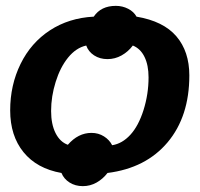

<svg xmlns="http://www.w3.org/2000/svg" viewBox="-20 -593 688 662"><path d="M15.1 -212.4Q15.1 -299.8 51 -372.8Q86.9 -445.8 152.3 -488.5Q217.8 -531.2 303.2 -535.6Q328.1 -572.8 379.4 -572.8Q402.3 -572.8 421.9 -562.7Q441.4 -552.7 450.7 -535.6Q543.5 -520 588.1 -467.8Q632.8 -415.5 632.8 -333Q632.8 -191.4 557.9 -102.3Q482.9 -13.2 350.6 3.4Q335 23.9 313 36.4Q291 48.8 265.6 48.8Q239.7 48.8 220 36.4Q200.2 23.9 191.9 3.4Q106.9 -11.7 61 -68.4Q15.1 -125 15.1 -212.4ZM277.3 -436Q242.2 -428.2 214.8 -394.5Q187.5 -360.8 171.9 -310.5Q156.2 -260.3 156.2 -210.4Q156.2 -164.6 171.6 -134Q187 -103.5 213.9 -93.8Q249.5 -134.8 295.4 -134.8Q319.3 -134.8 338.4 -122.8Q357.4 -110.8 366.7 -92.3Q401.4 -97.7 429.4 -128.2Q457.5 -158.7 474.9 -213.6Q492.2 -268.6 492.2 -326.2Q492.2 -368.2 478.3 -396.7Q464.4 -425.3 438 -436Q421.9 -414.6 399.2 -401.9Q376.5 -389.2 350.6 -389.2Q324.2 -389.2 304.4 -402.1Q284.7 -415 277.3 -436Z"/></svg>

Font: Liberation Sans
Style: Bold Italic
Weight: 700
Italic angle: -12°
Designer: Steve Matteson
Foundry: Ascender Corporation
Version: Version 2.1.5